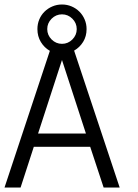

<svg xmlns="http://www.w3.org/2000/svg" viewBox="-49 -838 615 858"><path d="M118.2 -708Q118.2 -731 126.5 -751Q134.8 -771 149.9 -785.9Q165 -800.8 185.1 -809.3Q205.1 -817.9 228 -817.9Q251 -817.9 271 -809.3Q291 -800.8 305.9 -785.9Q320.8 -771 329.3 -751Q337.9 -731 337.9 -708Q337.9 -675.8 322.5 -650.9Q307.1 -626 282.2 -611.8L485.8 0H414.1L354 -182.1H102.1L43 0H-28.8L173.8 -610.8Q148.9 -625 133.5 -650.4Q118.2 -675.8 118.2 -708ZM335 -241.2 228 -569.8 121.1 -241.2ZM162.1 -708Q162.1 -681.2 181.6 -661.6Q201.2 -642.1 228 -642.1Q254.9 -642.1 274.4 -661.6Q293.9 -681.2 293.9 -708Q293.9 -734.9 274.4 -754.4Q254.9 -773.9 228 -773.9Q201.2 -773.9 181.6 -754.4Q162.1 -734.9 162.1 -708Z"/></svg>

Font: Anonymous Pro
Style: Regular
Weight: 400
Monospace: yes
Designer: Mark Simonson
Version: Version 1.003